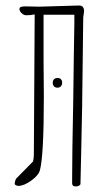

<svg xmlns="http://www.w3.org/2000/svg" viewBox="-20 -672 372 692"><path d="M283 -631 280 -609 276 -287 273 -139 270 -9Q270 -6 265 -3Q260 0 253 0Q240 0 240 -11V-30Q240 -114 244 -314Q246 -432 246 -466L248 -591V-619H137V-456L138 -324Q138 -112 124 -59Q119 -40 92.5 -21Q66 -2 46 -2Q43 -2 38.5 -4Q34 -6 33 -8Q33 -18 38 -28L99 -90Q102 -102 102 -115L105 -620Q90 -617 74 -617Q66 -617 58 -624.5Q50 -632 50 -640Q50 -649 70 -649L123 -648L259 -652H266Q283 -652 283 -631ZM170 -374Q170 -382 175 -386.5Q180 -391 187 -391Q195 -391 199.5 -386.5Q204 -382 204 -374Q204 -366 199.5 -361Q195 -356 187 -356Q179 -356 174.5 -361Q170 -366 170 -374Z"/></svg>

Font: Amatic SC
Style: Regular
Weight: 400
Designer: Multiple Designers
Foundry: Vernon Adams
Version: Version 2.505